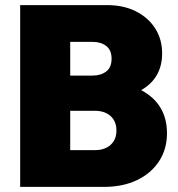

<svg xmlns="http://www.w3.org/2000/svg" viewBox="-20 -732 699 752"><path d="M59 0V-712H399Q464 -712 512.5 -687.5Q561 -663 588 -620.5Q615 -578 615 -523Q615 -426 533 -379Q634 -325 634 -210Q634 -148 603 -100.5Q572 -53 516.5 -26.5Q461 0 387 0ZM343 -568H255V-436H343Q375 -436 396 -452Q417 -468 417 -502Q417 -536 396 -552Q375 -568 343 -568ZM352 -298H255V-144H352Q390 -144 413 -164.5Q436 -185 436 -221Q436 -257 413 -277.5Q390 -298 352 -298Z"/></svg>

Font: Outfit Black
Style: Regular
Weight: 900
Designer: Rodrigo Fuenzalida
Foundry: fragTYPE
Version: Version 1.100; ttfautohint (v1.8.4.7-5d5b)